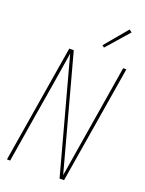

<svg xmlns="http://www.w3.org/2000/svg" viewBox="-175 -1043 850 1125"><g transform="rotate(20 250.0 -480.5)"><path d="M16 0 137 -735H165L357 -26Q374 -130 391 -233.5Q408 -337 425 -441L473 -735H493L372 0H344L152 -709Q135 -605 118.5 -501.5Q102 -398 84 -294L36 0ZM326 -810 313 -820 431 -961 448 -949Z"/></g></svg>

Font: Iosevka Term Curly Th Obl
Style: Regular
Weight: 100
Italic angle: -9°
Designer: Belleve Invis
Foundry: Belleve Invis
Version: Version 32.3.0